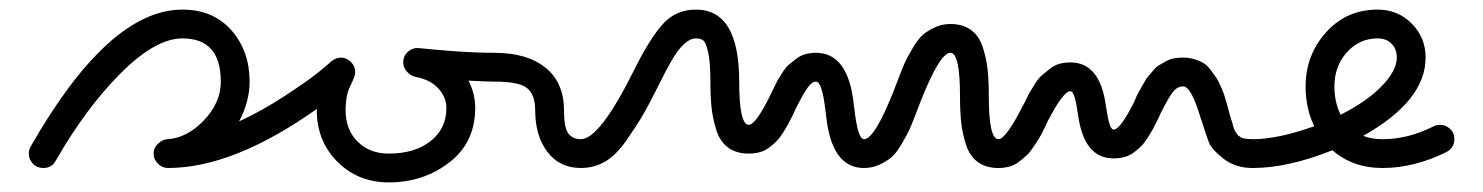

<svg xmlns="http://www.w3.org/2000/svg" viewBox="-20 -350 3090 400"><path d="M850 -250Q851 -250 861 -249Q871 -248 887.5 -246.5Q904 -245 923.5 -243.5Q943 -242 966.5 -241Q990 -240 1010 -240Q1022 -240 1031 -231Q1040 -222 1040 -210Q1040 -198 1031 -189Q1022 -180 1010 -180Q992 -180 956 -182Q970 -155 970 -125Q970 -53 916 -11.5Q862 30 790 30Q726 30 683 -13Q640 -56 640 -120V-123Q466 0 330 0Q318 0 309 -9Q300 -18 300 -30Q300 -42 309 -50.5Q318 -59 328 -60Q369 -62 404.5 -99Q440 -136 440 -180Q440 -270 360 -270Q304 -270 231.5 -197.5Q159 -125 96 -15Q88 0 70 0Q57 0 48.5 -9Q40 -18 40 -30Q40 -38 44 -45Q207 -330 360 -330Q424 -330 462 -287Q500 -244 500 -180Q500 -138 478 -97Q524 -118 573 -150Q622 -182 643.5 -199.5Q665 -217 670 -222Q680 -230 690 -230Q702 -230 711 -221Q720 -212 720 -200Q720 -191 710 -171.5Q700 -152 700 -120Q700 -80 725 -55Q750 -30 790 -30Q844 -30 877 -56Q910 -82 910 -125Q910 -147 893.5 -165.5Q877 -184 845 -190Q836 -192 828 -200.5Q820 -209 820 -220Q820 -233 829 -241.5Q838 -250 850 -250Z M2590 0Q2554 0 2529.5 -19Q2505 -38 2499 -52.5Q2493 -67 2484 -97Q2483 -100 2482 -102Q2462 -170 2445 -170Q2433 -170 2424 -159Q2415 -148 2397 -112Q2396 -109 2390 -97Q2384 -85 2381 -79.5Q2378 -74 2371 -63Q2364 -52 2358 -46Q2352 -40 2343 -33Q2334 -26 2323 -23Q2312 -20 2300 -20Q2238 -20 2226 -111Q2225 -115 2225 -116Q2219 -160 2210 -160Q2195 -160 2162 -96Q2161 -93 2154.5 -80Q2148 -67 2144.5 -61.5Q2141 -56 2133.5 -44.5Q2126 -33 2119.5 -27Q2113 -21 2103.5 -13.5Q2094 -6 2083 -3Q2072 0 2060 0Q2034 0 2017 -12.5Q2000 -25 1992.5 -48.5Q1985 -72 1982.5 -95Q1980 -118 1980 -150Q1980 -240 1960 -240Q1938 -240 1898 -139Q1897 -136 1887.5 -111.5Q1878 -87 1874 -78.5Q1870 -70 1859 -51Q1848 -32 1838.5 -23.5Q1829 -15 1813.5 -7.5Q1798 0 1780 0Q1712 0 1701 -110Q1700 -115 1700 -117Q1693 -180 1680 -180Q1672 -180 1663 -168Q1654 -156 1637 -122Q1636 -119 1630 -107Q1624 -95 1621 -89.5Q1618 -84 1611 -73Q1604 -62 1598 -56Q1592 -50 1583 -43Q1574 -36 1563 -33Q1552 -30 1540 -30Q1514 -30 1497 -42.5Q1480 -55 1472.5 -78.5Q1465 -102 1462.5 -125Q1460 -148 1460 -180Q1460 -219 1455.5 -240Q1451 -261 1445.5 -265.5Q1440 -270 1430 -270Q1415 -270 1398.5 -251.5Q1382 -233 1357 -182Q1333 -134 1320 -111.5Q1307 -89 1285 -57.5Q1263 -26 1240 -13Q1217 0 1190 0Q1146 0 1120.5 -33.5Q1095 -67 1095 -120Q1095 -153 1078 -166.5Q1061 -180 1010 -180Q998 -180 989 -189Q980 -198 980 -210Q980 -222 989 -231Q998 -240 1010 -240Q1078 -240 1116.5 -209Q1155 -178 1155 -120Q1155 -84 1164 -72Q1173 -60 1190 -60Q1230 -60 1303 -208Q1334 -270 1361 -300Q1388 -330 1430 -330Q1520 -330 1520 -180Q1520 -90 1540 -90Q1554 -90 1583 -148Q1584 -150 1590.5 -163.5Q1597 -177 1599.5 -181.5Q1602 -186 1609.5 -198Q1617 -210 1623 -215Q1629 -220 1638 -227Q1647 -234 1657.5 -237Q1668 -240 1680 -240Q1748 -240 1759 -130Q1760 -125 1760 -123Q1767 -60 1780 -60Q1802 -60 1842 -161Q1843 -164 1852.5 -188.5Q1862 -213 1866 -221.5Q1870 -230 1881 -249Q1892 -268 1901.5 -276.5Q1911 -285 1926.5 -292.5Q1942 -300 1960 -300Q1986 -300 2003 -287.5Q2020 -275 2027.5 -251.5Q2035 -228 2037.5 -205Q2040 -182 2040 -150Q2040 -60 2060 -60Q2075 -60 2108 -124L2116 -139Q2123 -154 2125.5 -158Q2128 -162 2136 -175Q2144 -188 2150.5 -193Q2157 -198 2166.5 -206Q2176 -214 2187 -217Q2198 -220 2210 -220Q2272 -220 2284 -129Q2285 -125 2285 -124Q2291 -80 2300 -80Q2314 -80 2343 -138L2348 -150Q2354 -162 2355.5 -164Q2357 -166 2363 -177Q2369 -188 2372 -191Q2375 -194 2382 -202.5Q2389 -211 2394.5 -214Q2400 -217 2408.5 -222Q2417 -227 2426 -228.5Q2435 -230 2445 -230Q2458 -230 2469 -226.5Q2480 -223 2487.5 -218.5Q2495 -214 2502.5 -204Q2510 -194 2514 -188Q2518 -182 2523.5 -169.5Q2529 -157 2530.5 -152Q2532 -147 2536 -133.5Q2540 -120 2540 -119Q2541 -114 2543.5 -106Q2546 -98 2547 -95Q2548 -92 2549.5 -86Q2551 -80 2552.5 -78Q2554 -76 2556 -72.5Q2558 -69 2560 -67.5Q2562 -66 2565 -64Q2568 -62 2571.5 -61.5Q2575 -61 2579.5 -60.5Q2584 -60 2590 -60Q2602 -60 2611 -51Q2620 -42 2620 -30Q2620 -18 2611 -9Q2602 0 2590 0Z M2890 -230Q2890 -248 2879 -259Q2868 -270 2850 -270Q2812 -270 2786 -241Q2760 -212 2760 -170Q2760 -137 2773 -111Q2827 -138 2858.5 -170.5Q2890 -203 2890 -230ZM2980 -90Q2992 -90 3001 -81.5Q3010 -73 3010 -60Q3010 -42 2993 -33Q2926 0 2860 0Q2798 0 2756 -37Q2663 0 2590 0Q2578 0 2569 -9Q2560 -18 2560 -30Q2560 -42 2569 -51Q2578 -60 2590 -60Q2642 -60 2718 -87Q2700 -124 2700 -170Q2700 -235 2742.5 -282.5Q2785 -330 2850 -330Q2892 -330 2921 -301Q2950 -272 2950 -230Q2950 -140 2820 -67Q2837 -60 2860 -60Q2914 -60 2967 -87Q2973 -90 2980 -90Z"/></svg>

Font: Pecita
Style: Book
Weight: 400
Width: 7
Version: Version 4.3